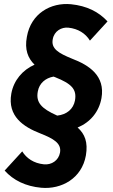

<svg xmlns="http://www.w3.org/2000/svg" viewBox="-20 -732 558 950"><path d="M184 197C284 206 385 151 405 37C416 -28 400 -69 364 -101C427 -127 470 -179 482 -246C502 -358 419 -410 338 -441C269 -469 232 -491 241 -538C248 -578 284 -599 319 -595C366 -590 403 -567 425 -531L512 -626C468 -674 409 -703 332 -711C231 -721 133 -665 113 -550C101 -487 118 -444 151 -412C92 -386 48 -335 36 -269C16 -156 97 -104 179 -72C245 -46 285 -23 277 23C270 62 235 85 197 81C147 76 111 51 90 17L3 112C46 160 107 190 184 197ZM167 -279C174 -320 205 -346 245 -353L253 -350C333 -318 361 -291 351 -235C343 -192 310 -165 263 -160L261 -161C185 -195 157 -225 167 -279Z"/></svg>

Font: Fixel Text 20240404
Style: Bold Italic
Weight: 700
Width: 4
Italic angle: -10°
Designer: AlfaBravo + MacPaw
Foundry: Kyrylo Tkachov, Marchela Mozhyna, Serhii Makarenko, Maria Weinstein, Zakhar Kryvoshyya
Version: Version 1.211;Glyphs 3.2 (3225)